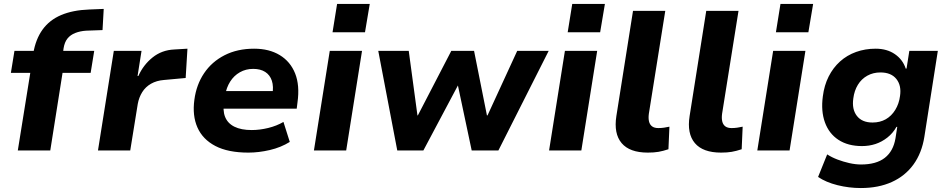

<svg xmlns="http://www.w3.org/2000/svg" viewBox="-20 -760 4793 970"><path d="M70 0 133 -392H35L53 -503H190L143 -462L148 -490Q160 -562 195 -610.5Q230 -659 289 -684Q348 -709 431 -712L504 -715L498 -608L415 -605Q385 -603 360.5 -593.5Q336 -584 321 -565.5Q306 -547 301 -515L299 -499L291 -503H456L438 -392H296L234 0Z M475 0 555 -503H695L675 -376H679Q704 -432 750.5 -469.5Q797 -507 860 -510L927 -514L918 -366L809 -356Q771 -353 743 -337Q715 -321 698.5 -294.5Q682 -268 676 -235L638 0Z M1235 11Q1132 11 1068 -22.5Q1004 -56 977.5 -116Q951 -176 962 -256Q972 -332 1011 -390Q1050 -448 1114.5 -481Q1179 -514 1264 -514Q1340 -514 1393.5 -481.5Q1447 -449 1471 -389Q1495 -329 1483 -243L1479 -211H1084L1098 -300H1371L1356 -282Q1363 -323 1353.5 -352Q1344 -381 1320 -396.5Q1296 -412 1259 -412Q1222 -412 1192 -395Q1162 -378 1143 -348Q1124 -318 1117 -278L1113 -253Q1104 -203 1117 -170Q1130 -137 1164 -120Q1198 -103 1252 -103Q1292 -103 1335 -113.5Q1378 -124 1412 -144L1444 -43Q1399 -15 1343 -2Q1287 11 1235 11Z M1660 -597 1683 -740H1848L1824 -597ZM1566 0 1646 -503H1809L1729 0Z M1987 0 1891 -503H2045L2089 -177H2091L2260 -503H2375L2440 -177H2443L2593 -503H2752L2498 0H2363L2292 -335H2297L2119 0Z M2848 -597 2871 -740H3036L3012 -597ZM2754 0 2834 -503H2997L2917 0Z M3253 11Q3161 11 3120.5 -37Q3080 -85 3094 -174L3178 -705H3341L3258 -185Q3255 -162 3259 -146Q3263 -130 3274.5 -121.5Q3286 -113 3306 -113Q3321 -113 3334.5 -115Q3348 -117 3362 -120L3357 -6Q3330 3 3307 7Q3284 11 3253 11Z M3623 11Q3531 11 3490.5 -37Q3450 -85 3464 -174L3548 -705H3711L3628 -185Q3625 -162 3629 -146Q3633 -130 3644.5 -121.5Q3656 -113 3676 -113Q3691 -113 3704.5 -115Q3718 -117 3732 -120L3727 -6Q3700 3 3677 7Q3654 11 3623 11Z M3900 -597 3923 -740H4088L4064 -597ZM3806 0 3886 -503H4049L3969 0Z M4329 190Q4269 190 4211 175.5Q4153 161 4113 134L4159 20Q4182 35 4211 46Q4240 57 4271 64Q4302 71 4330 71Q4407 71 4450 37.5Q4493 4 4504 -61L4513 -119H4509Q4491 -87 4463 -65Q4435 -43 4403 -32.5Q4371 -22 4335 -22Q4264 -22 4216 -53.5Q4168 -85 4147.5 -142Q4127 -199 4137 -273Q4144 -329 4166.5 -373.5Q4189 -418 4224 -449.5Q4259 -481 4305 -497.5Q4351 -514 4404 -514Q4461 -514 4501 -486.5Q4541 -459 4556 -413L4560 -414L4574 -503H4718L4650 -69Q4637 13 4595 71Q4553 129 4485.5 159.5Q4418 190 4329 190ZM4388 -141Q4426 -141 4455 -157.5Q4484 -174 4503 -205Q4522 -236 4527 -275Q4535 -328 4508.5 -361Q4482 -394 4428 -394Q4391 -394 4361.5 -377.5Q4332 -361 4314 -331.5Q4296 -302 4291 -263Q4283 -208 4309 -174.5Q4335 -141 4388 -141Z"/></svg>

Font: Nunito Sans 7pt ExtraBold
Style: Italic
Weight: 800
Italic angle: -9°
Designer: Vernon Adams
Foundry: Vernon Adams
Version: Version 3.101;gftools[0.9.27]